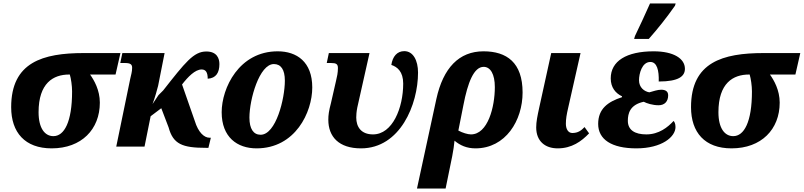

<svg xmlns="http://www.w3.org/2000/svg" viewBox="-20 -840 4605 1100"><path d="M276 10C447 10 552 -99 552 -252C552 -324 519 -381 496 -413H642L670 -536H460C226 -536 44 -484 44 -226C44 -81 123 10 276 10ZM286 -60C237 -60 201 -105 201 -197C201 -364 285 -413 376 -413H380C387 -389 393 -349 393 -316C393 -141 348 -60 286 -60Z M1188 -51H1180C1150 -51 1116 -81 1096 -147L1023 -356C1057 -400 1098 -442 1135 -442C1158 -442 1170 -427 1170 -389C1218 -392 1237 -424 1237 -473C1237 -504 1224 -545 1162 -545C1089 -545 1041 -482 915 -322L888 -295L854 -244C866 -275 883 -335 886 -349L923 -536H681L669 -479H696C727 -479 737 -471 737 -452C737 -428 731 -412 726 -388L646 0H808L843 -174L904 -220L946 -110C972 -14 1025 7 1160 7H1174Z M1450 10C1672 10 1769 -197 1769 -339C1769 -486 1680 -546 1571 -546C1349 -546 1250 -335 1250 -197C1250 -54 1339 10 1450 10ZM1473 -68C1432 -68 1409 -102 1409 -166C1409 -271 1466 -473 1549 -473C1589 -473 1612 -442 1612 -378C1612 -274 1561 -68 1473 -68Z M2048 10C2273 10 2375 -242 2375 -424C2375 -494 2347 -547 2296 -547C2255 -547 2229 -516 2222 -468C2256 -457 2290 -430 2290 -361C2290 -222 2229 -70 2117 -70C2049 -70 2021 -113 2021 -167C2021 -179 2022 -199 2027 -224L2097 -536H1864L1852 -479H1877C1906 -479 1916 -473 1916 -450C1916 -423 1911 -401 1905 -376L1876 -249C1864 -204 1861 -180 1861 -154C1861 -57 1921 10 2048 10Z M2369 240H2533L2571 54C2578 18 2581 -5 2584 -34C2616 -7 2654 10 2704 10C2877 10 2974 -150 2974 -310C2974 -482 2883 -546 2750 -546C2610 -546 2519 -451 2480 -273ZM2678 -70C2660 -70 2630 -79 2606 -92L2635 -238C2660 -368 2695 -457 2751 -457C2790 -457 2815 -415 2815 -341C2815 -227 2775 -70 2678 -70Z M3175 10C3256 10 3311 -30 3355 -76L3329 -112C3310 -92 3291 -78 3259 -78C3235 -78 3222 -101 3222 -131C3222 -158 3226 -183 3236 -226L3306 -536H3138L3069 -222C3059 -176 3052 -143 3052 -110C3052 -31 3103 10 3175 10Z M3613 -617H3697C3750 -677 3797 -736 3847 -807L3851 -820H3704C3673 -752 3649 -697 3618 -634ZM3626 10C3772 10 3850 -56 3850 -112C3850 -132 3844 -142 3839 -147C3806 -111 3755 -70 3683 -70C3617 -70 3577 -95 3577 -148C3577 -190 3589 -240 3668 -257C3685 -248 3719 -237 3753 -237C3788 -237 3808 -259 3808 -294C3808 -317 3792 -326 3768 -326C3747 -326 3722 -317 3700 -311C3671 -316 3641 -339 3641 -380C3641 -418 3658 -485 3706 -485C3744 -485 3756 -437 3754 -373C3870 -373 3904 -404 3904 -446C3904 -504 3840 -546 3725 -546C3569 -546 3479 -490 3479 -391C3479 -339 3506 -306 3544 -288L3543 -283C3463 -257 3407 -217 3407 -130C3407 -41 3484 10 3626 10Z M4171 10C4342 10 4447 -99 4447 -252C4447 -324 4414 -381 4391 -413H4537L4565 -536H4355C4121 -536 3939 -484 3939 -226C3939 -81 4018 10 4171 10ZM4181 -60C4132 -60 4096 -105 4096 -197C4096 -364 4180 -413 4271 -413H4275C4282 -389 4288 -349 4288 -316C4288 -141 4243 -60 4181 -60Z"/></svg>

Font: Noto Serif SemiCondensed Extra
Style: Italic
Weight: 800
Width: 4
Italic angle: -12°
Designer: Monotype Design Team
Foundry: Monotype Imaging Inc.
Version: Version 1.901